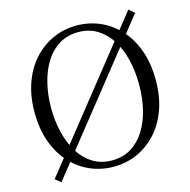

<svg xmlns="http://www.w3.org/2000/svg" viewBox="-112 -865 991 1000"><g transform="rotate(-15 383.5 -365.5)"><path d="M696.5 -729.3 97.4 23.6 67.5 -1.1 666.8 -755ZM145.6 -363.7Q145.6 -293.1 161 -230.4Q176.3 -167.8 206 -120.2Q235.8 -72.6 280.2 -45.3Q324.7 -18 383 -18Q442.1 -18 486.1 -45.3Q530.2 -72.6 560.2 -120.2Q590.2 -167.8 605.2 -230.4Q620.1 -293.1 620.1 -363.7Q620.1 -434.4 605.2 -496.9Q590.2 -559.5 560.2 -607.1Q530.2 -654.7 486.1 -682Q442.1 -709.3 383 -709.3Q324.7 -709.3 280.2 -682Q235.8 -654.7 206 -607.1Q176.3 -559.5 161 -496.9Q145.6 -434.4 145.6 -363.7ZM383 -744.9Q450 -744.9 508.8 -719.5Q567.6 -694.1 613.1 -645Q658.7 -595.9 684.4 -525.1Q710.1 -454.4 710.1 -363.7Q710.1 -274.6 684.4 -204.2Q658.7 -133.7 613.1 -84.6Q567.6 -35.5 508.8 -9.7Q450 16.1 383 16.1Q316.9 16.1 257.7 -9.3Q198.4 -34.7 153.2 -83.8Q107.9 -132.9 82.2 -203.3Q56.4 -273.6 56.4 -363.7Q56.4 -452.8 82.2 -523.6Q107.9 -594.3 153.2 -643.4Q198.4 -692.5 257.7 -718.7Q316.9 -744.9 383 -744.9Z"/></g></svg>

Font: Noto Serif HK ExtraLight
Style: Regular
Weight: 200
Designer: Ryoko NISHIZUKA 西塚涼子 (kana & ideographs); Frank Grießhammer (Latin, Greek & Cyrillic); Wenlong ZHANG 张文龙 (bopomofo); San
Foundry: Adobe
Version: Version 2.002-H1;hotconv 1.1.0;makeotfexe 2.6.0